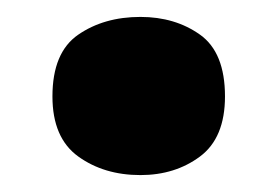

<svg xmlns="http://www.w3.org/2000/svg" viewBox="-20 -195 329 227"><path d="M42 -81Q42 -133 72.5 -154Q103 -175 146 -175Q187 -175 216.5 -154Q246 -133 246 -81Q246 -32 216.5 -10Q187 12 146 12Q103 12 72.5 -10Q42 -32 42 -81Z"/></svg>

Font: Noto Sans Armenian Black
Style: Regular
Weight: 900
Version: Version 2.007